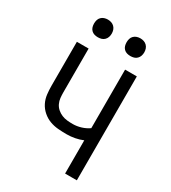

<svg xmlns="http://www.w3.org/2000/svg" viewBox="-224 -1062 1048 1176"><g transform="rotate(30 300.0 -474.0)"><path d="M429 0V-235Q403 -224 374 -218.5Q345 -213 317 -213Q286 -213 255.5 -215.5Q225 -218 197 -228.5Q169 -239 145.5 -259.5Q122 -280 108.5 -307Q95 -334 91.5 -364.5Q88 -395 88 -425V-735H171V-425Q171 -406 173 -386.5Q175 -367 183.5 -349Q192 -331 207 -318Q222 -305 240 -297.5Q258 -290 277.5 -288Q297 -286 317 -286Q346 -286 375.5 -295Q405 -304 429 -321V-735H512V0ZM415 -823Q402 -823 390 -826.5Q378 -830 369 -839Q360 -848 356.5 -860Q353 -872 353 -885Q353 -898 356.5 -910Q360 -922 369 -931Q378 -940 390 -944Q402 -948 415 -948Q428 -948 440 -944Q452 -940 461 -931Q470 -922 474 -910Q478 -898 478 -885Q478 -872 474 -860Q470 -848 461 -839Q452 -830 440 -826.5Q428 -823 415 -823ZM185 -823Q172 -823 160 -826.5Q148 -830 139 -839Q130 -848 126.5 -860Q123 -872 123 -885Q123 -898 126.5 -910Q130 -922 139 -931Q148 -940 160 -944Q172 -948 185 -948Q198 -948 210 -944Q222 -940 231 -931Q240 -922 244 -910Q248 -898 248 -885Q248 -872 244 -860Q240 -848 231 -839Q222 -830 210 -826.5Q198 -823 185 -823Z"/></g></svg>

Font: Iosevka Extended
Style: Regular
Weight: 400
Width: 7
Monospace: yes
Designer: Belleve Invis
Foundry: Belleve Invis
Version: Version 32.5.0; ttfautohint (v1.8.4)